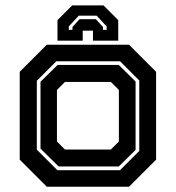

<svg xmlns="http://www.w3.org/2000/svg" viewBox="-20 -710 668 730"><path d="M158 0 55 -103V-437L158 -540H470.5L573.5 -437V-103L470.5 0ZM198 -63H436.5L509.5 -136V-404L436.5 -477H194L120 -403V-141ZM203 -77 134 -145V-399L199 -463H431.5L495.5 -400V-140L431.5 -77ZM227 -141.5H401.5L432 -172V-368L401.5 -398.5H227L196.5 -368V-172ZM373.5 -689.5 429.5 -633.5V-555.5H333.5V-593.5H294.5V-555.5H198.5V-633.5L254.5 -689.5ZM347.5 -650.5H279.5L241.5 -609.5V-596.5H255.5V-607.5L282.5 -637H344.5L371.5 -607.5V-596.5H385.5V-609.5Z"/></svg>

Font: Tourney Thin
Style: Bold
Weight: 700
Version: Version 1.015